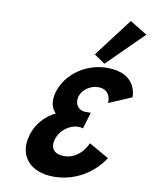

<svg xmlns="http://www.w3.org/2000/svg" viewBox="-108 -1119 948 1198"><g transform="rotate(10 366.0 -520.0)"><path d="M436.9 -796.2 505.7 -749.1 732.2 -973 621.9 -1040.2ZM570.9 -511.8C570.9 -511.8 580.6 -598.5 492.2 -598.5C447.1 -598.5 395.8 -566.2 382.4 -521.2C367.2 -470.2 397.8 -432.8 440.3 -432.8H475.1L444 -328.2C444 -328.2 431.9 -333.3 414.9 -333.3C358.8 -333.3 301.1 -290.8 283.1 -230.5C265.4 -171 298 -137.8 356.7 -137.8C462.1 -137.8 503.3 -244.9 503.3 -244.9L629.7 -172.7C629.7 -172.7 530.7 -0.1 314.8 -0.1C164.4 -0.1 83.3 -96.2 123.3 -230.5C145.3 -304.4 196.1 -358 260.4 -391.1C231 -420.9 220.4 -465.1 237.6 -522.9C273 -641.9 395.2 -726.9 528.7 -726.9C725 -726.9 714.9 -573 714.9 -573Z"/></g></svg>

Font: Hussar
Style: BdOblThree
Weight: 700
Foundry: Cannot Into Space Fonts
Version: Version 2.00